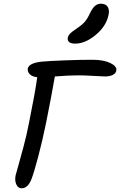

<svg xmlns="http://www.w3.org/2000/svg" viewBox="-20 -1010 640 1022"><path d="M379.9 -777.8Q357.9 -777.8 348.1 -786.1Q338.4 -794.4 340.8 -809.1Q344.2 -822.8 354 -832.3Q363.8 -841.8 389.2 -858.9Q418.5 -878.4 432.6 -895.5Q446.8 -912.6 460 -941.9Q473.6 -969.2 487.1 -979.7Q500.5 -990.2 517.1 -990.2Q542.5 -990.2 553 -973.9Q563.5 -957.5 558.1 -932.1Q546.4 -871.6 490.2 -824.7Q434.1 -777.8 379.9 -777.8ZM95.2 -7.8Q75.7 -7.8 66.7 -28.6Q57.6 -49.3 63 -76.2Q64.9 -85 77.4 -127.7Q89.8 -170.4 106.2 -232.7Q122.6 -294.9 133.8 -353Q168.5 -524.4 178.2 -599.1Q152.8 -601.1 138.9 -614.7Q125 -628.4 127.9 -645Q134.3 -675.3 205.1 -682.1Q240.2 -685.5 324 -688.7Q407.7 -691.9 471.2 -691.9Q530.8 -691.9 567.1 -674.6Q603.5 -657.2 599.1 -633.8Q596.2 -619.1 580.1 -611.1Q564 -603 538.1 -603Q522.5 -603 478 -606Q433.6 -608.9 397 -608.9Q344.2 -608.9 272 -603Q255.4 -506.3 225.1 -355Q204.6 -255.4 182.4 -172.1Q160.2 -88.9 147 -55.2Q127.9 -7.8 95.2 -7.8Z"/></svg>

Font: Shantell Sans Irregular
Style: Italic
Weight: 400
Italic angle: -11.31°
Designer: Stephen Nixon, Anya Danilova, Shantell Martin
Foundry: Arrow Type
Version: Version 1.006;[9816181b4]